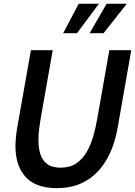

<svg xmlns="http://www.w3.org/2000/svg" viewBox="-20 -960 700 994"><path d="M274 14Q165.5 14 112.8 -43.8Q60 -101.5 60 -203.5Q60 -220.5 62.2 -246.8Q64.5 -273 69 -298.5L140 -700H253L190 -343Q185 -313 181.8 -286Q178.5 -259 179 -234Q179 -193 189.2 -161Q199.5 -129 224.5 -110.5Q249.5 -92 293.5 -92Q342 -92 374.8 -114.2Q407.5 -136.5 428.8 -173.2Q450 -210 462.8 -254.5Q475.5 -299 483 -343L546 -700H659.5L589 -298.5Q572.5 -204 532 -133.8Q491.5 -63.5 427.2 -24.8Q363 14 274 14ZM444 -788 532 -940.5H636.5L516 -788ZM307 -788 387.5 -940.5H492L378.5 -788Z"/></svg>

Font: Cabin SemiCondensedSemiBold
Style: Italic
Weight: 600
Width: 4
Italic angle: -10°
Designer: Pablo Impallari
Foundry: Pablo Impallari. http://www.impallari.com Igino Marini. http://www.ikern.com
Version: Version 3.001